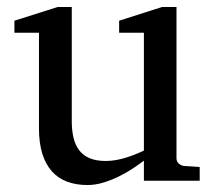

<svg xmlns="http://www.w3.org/2000/svg" viewBox="-20 -514 609 546"><path d="M389.2 0V-57.1Q376.5 -47.4 358.2 -35.2Q339.8 -22.9 318.6 -12.5Q297.4 -2 274.2 5.1Q251 12.2 229 12.2Q196.8 12.2 171.1 2.7Q145.5 -6.8 127.7 -26.6Q109.9 -46.4 100.3 -76.9Q90.8 -107.4 90.8 -149.9V-420.9H21V-455.1L144 -494.1H184.1V-168.9Q184.1 -142.6 189.2 -121.6Q194.3 -100.6 205.8 -85.9Q217.3 -71.3 235.8 -63.7Q254.4 -56.2 280.8 -56.2Q295.9 -56.2 311.5 -59.1Q327.1 -62 341.3 -66.7Q355.5 -71.3 367.9 -76.4Q380.4 -81.5 389.2 -85.9V-420.9H318.8V-455.1L440.9 -494.1H481.9V-64Q481.9 -54.7 488.5 -48.8Q495.1 -43 503.9 -42L547.9 -39.1V0Z"/></svg>

Font: BabelStone Ogham Pictish
Style: Bold
Weight: 700
Designer: Andrew West
Foundry: BabelStone
Version: Version 1.02 March 14, 2022